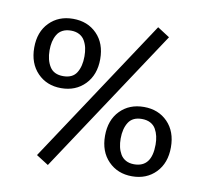

<svg xmlns="http://www.w3.org/2000/svg" viewBox="-81 -798 980 915"><g transform="rotate(10 409.0 -340.0)"><path d="M611.8 -709 670.9 -670.9 208 28.8 148.9 -8.8ZM206.1 -678.2Q276.9 -678.2 321.5 -632.8Q366.2 -587.4 366.2 -511.2Q366.2 -435.1 321.3 -388.9Q276.4 -342.8 206.1 -342.8Q136.2 -342.8 91.6 -388.9Q46.9 -435.1 46.9 -511.2Q46.9 -587.4 91.6 -632.8Q136.2 -678.2 206.1 -678.2ZM206.1 -621.1Q182.1 -621.1 165 -612.1Q147.9 -603 138.7 -586.9Q129.4 -570.8 125.2 -552.2Q121.1 -533.7 121.1 -511.2Q121.1 -463.9 140.9 -432.4Q160.6 -400.9 206.1 -400.9Q251.5 -400.9 270.8 -431.9Q290 -462.9 290 -511.2Q290 -533.2 286.1 -551.5Q282.2 -569.8 272.9 -586.2Q263.7 -602.5 246.6 -611.8Q229.5 -621.1 206.1 -621.1ZM611.8 -323.2Q682.1 -323.2 726.6 -277.6Q771 -231.9 771 -155.8Q771 -79.6 726.6 -33.7Q682.1 12.2 611.8 12.2Q542 12.2 497.1 -33.7Q452.1 -79.6 452.1 -155.8Q452.1 -231.9 496.6 -277.6Q541 -323.2 611.8 -323.2ZM611.8 -265.1Q566.9 -265.1 547.4 -234.4Q527.8 -203.6 527.8 -155.8Q527.8 -133.8 532 -115.2Q536.1 -96.7 545.4 -80.6Q554.7 -64.5 571.5 -55.2Q588.4 -45.9 611.8 -45.9Q696.8 -45.9 696.8 -155.8Q696.8 -177.7 692.6 -196Q688.5 -214.4 679.4 -230.5Q670.4 -246.6 653.1 -255.9Q635.7 -265.1 611.8 -265.1Z"/></g></svg>

Font: Fira Sans Book
Style: Regular
Weight: 350
Designer: Carrois Corporate & Edenspiekermann AG
Foundry: Carrois Corporate GbR & Edenspiekermann AG
Version: Version 4.203;PS 004.203;hotconv 1.0.88;makeotf.lib2.5.64775